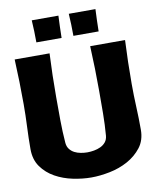

<svg xmlns="http://www.w3.org/2000/svg" viewBox="-97 -973 859 1057"><g transform="rotate(-10 332.5 -444.5)"><path d="M641 -202Q641 -143 610 -103Q579 -63 532.5 -37.5Q486 -12 431 -1Q376 10 328 10Q279 10 225.5 -1Q172 -12 127 -37Q82 -62 53 -102.5Q24 -143 24 -202Q24 -265 27 -327Q30 -389 30 -452Q30 -577 24 -703H219Q213 -581 213 -459Q213 -395 213.5 -330.5Q214 -266 219 -202Q221 -181 232 -167Q243 -153 258.5 -145Q274 -137 293 -133.5Q312 -130 330 -130Q348 -130 367.5 -133.5Q387 -137 404 -145Q421 -153 432.5 -167Q444 -181 446 -202Q451 -264 451.5 -326.5Q452 -389 452 -452Q452 -577 446 -703H641Q635 -581 635 -459Q635 -394 638 -330.5Q641 -267 641 -202ZM510 -899Q508 -868 507.5 -837.5Q507 -807 506 -775H365Q365 -807 364 -837.5Q363 -868 361 -899ZM303 -899Q301 -868 300.5 -837.5Q300 -807 299 -775H158Q158 -807 157 -837.5Q156 -868 154 -899Z"/></g></svg>

Font: CAT Rhythmus
Style: Regular
Weight: 400
Designer: Peter Wiegel nach alter Vorlage
Foundry: Peter Wiegel
Version: 1.000